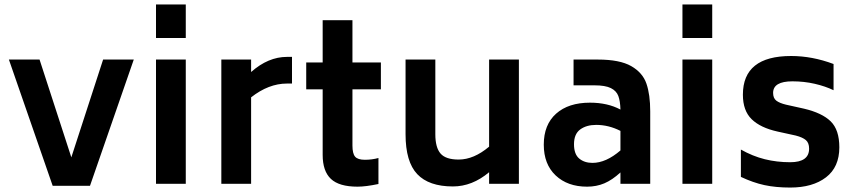

<svg xmlns="http://www.w3.org/2000/svg" viewBox="-20 -827 3844 864"><path d="M582 -559 385 9H217L20 -559H158L301 -119L444 -559Z M682 -807H816V-656H682ZM682 -559H816V0H682Z M1294 -571V-451H1271Q1189 -451 1110 -389V0H976V-559H1110V-503Q1187 -571 1271 -571Z M1566 -425V-172Q1566 -136 1578 -122Q1590 -108 1622 -108Q1654 -108 1683 -116V1Q1626 13 1589 13Q1506 13 1469 -22Q1432 -57 1432 -130V-425H1358V-546H1432V-736H1566V-546H1694V-425Z M2315 -559V0H2181V-52Q2105 12 2018 12Q1910 12 1857.5 -43.5Q1805 -99 1805 -223V-559H1939V-223Q1939 -163 1962.5 -136Q1986 -109 2044 -109Q2112 -109 2181 -167V-559Z M2906 -326V0H2772V-51Q2735 -17 2699.5 -2Q2664 13 2622 13Q2534 13 2480.5 -37.5Q2427 -88 2427 -176Q2427 -266 2482.5 -315.5Q2538 -365 2635 -365Q2714 -365 2772 -334Q2771 -372 2762.5 -395Q2754 -418 2729 -430.5Q2704 -443 2655 -443H2561V-559H2670Q2769 -559 2820.5 -529.5Q2872 -500 2889 -450.5Q2906 -401 2906 -326ZM2772 -150V-238Q2719 -265 2663 -265Q2619 -265 2591 -244.5Q2563 -224 2563 -178Q2563 -133 2586.5 -113.5Q2610 -94 2646 -94Q2707 -94 2772 -150Z M3051 -807H3185V-656H3051ZM3051 -559H3185V0H3051Z M3314 -31V-154Q3367 -124 3421.5 -110.5Q3476 -97 3536 -97Q3621 -97 3621 -158Q3621 -184 3606.5 -196.5Q3592 -209 3561 -217L3479 -235Q3402 -252 3362.5 -290.5Q3323 -329 3323 -401Q3323 -575 3540 -575Q3635 -575 3731 -539V-421Q3694 -439 3646 -450Q3598 -461 3546 -461Q3459 -461 3459 -409Q3459 -385 3473.5 -374Q3488 -363 3517 -356L3598 -338Q3679 -319 3718 -281Q3757 -243 3757 -164Q3757 -75 3697 -29Q3637 17 3536 17Q3471 17 3420 6Q3369 -5 3314 -31Z"/></svg>

Font: Biryani
Style: Bold
Weight: 700
Designer: Dan Reynolds and Mathieu Reguer
Foundry: Dan Reynolds and Mathieu Reguer
Version: Version 1.004; ttfautohint (v1.1) -l 5 -r 5 -G 72 -x 0 -D la